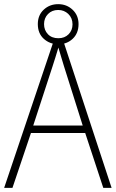

<svg xmlns="http://www.w3.org/2000/svg" viewBox="-20 -904 557 924"><path d="M477 0 390 -264H129L40 0H0L241 -715H282L517 0ZM288 -585Q282 -605 275 -628Q268 -651 261 -675Q254 -652 247 -629Q240 -606 233 -585L140 -300H378ZM261 -691Q220 -691 191 -717Q162 -743 162 -788Q162 -831 190.5 -857.5Q219 -884 260 -884Q301 -884 329.5 -857Q358 -830 358 -788Q358 -744 330 -717.5Q302 -691 261 -691ZM261 -720Q291 -720 310 -739Q329 -758 329 -787Q329 -817 309 -836.5Q289 -856 260 -856Q230 -856 211 -836.5Q192 -817 192 -788Q192 -759 210.5 -739.5Q229 -720 261 -720Z"/></svg>

Font: Noto Sans Gujarati SemiCondensed ExtraLight
Style: Regular
Weight: 200
Width: 4
Designer: Jelle Bosma - Monotype Design Team, Universal Thirst
Foundry: Monotype Imaging Inc.
Version: Version 2.106; ttfautohint (v1.8.4.7-5d5b)